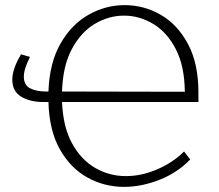

<svg xmlns="http://www.w3.org/2000/svg" viewBox="-20 -722 856 749"><path d="M464 7Q387 7 321 -29.5Q255 -66 213.5 -139.5Q172 -213 169 -324H149Q97 -324 62.5 -345Q28 -366 28 -411Q28 -453 62 -510L97 -500Q73 -453 73 -423Q73 -390 97.5 -377.5Q122 -365 160 -365H169Q173 -477 216 -552Q259 -627 325.5 -664.5Q392 -702 466 -702Q542 -702 607.5 -664Q673 -626 713.5 -550Q754 -474 754 -362V-324H222Q226 -226 261.5 -162Q297 -98 352 -66.5Q407 -35 471 -35Q532 -35 593.5 -61.5Q655 -88 698 -131L722 -100Q672 -48 602 -20.5Q532 7 464 7ZM464 -661Q404 -661 350 -629Q296 -597 260.5 -531Q225 -465 222 -365L701 -364Q700 -464 666 -530Q632 -596 578 -628.5Q524 -661 464 -661Z"/></svg>

Font: Bitter Light
Style: Regular
Weight: 300
Designer: Sol Matas, and Bitter project Authors
Foundry: Sol Matas
Version: Version 2.001